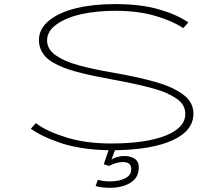

<svg xmlns="http://www.w3.org/2000/svg" viewBox="-20 -726 1090 942"><path d="M515 88 489 80 512.5 11Q441.5 10 377.8 -0.5Q314 -11 267 -28Q220 -45 188.2 -60.8Q156.5 -76.5 131 -94L156 -122Q204.5 -83.5 302 -52.8Q399.5 -22 524 -22Q693.5 -22 791.2 -60.2Q889 -98.5 889 -167Q889 -189.5 879 -208Q869 -226.5 846.5 -242Q824 -257.5 795.5 -270Q767 -282.5 722.5 -294.5Q678 -306.5 632 -316.2Q586 -326 520.5 -338Q470 -347.5 432 -355.5Q394 -363.5 355.8 -373.8Q317.5 -384 290.8 -394.8Q264 -405.5 240 -419.5Q216 -433.5 201.8 -449.5Q187.5 -465.5 179.2 -485.5Q171 -505.5 171 -529Q171 -584.5 220.5 -625Q270 -665.5 354 -685.8Q438 -706 545 -706Q670 -706 759.2 -680.2Q848.5 -654.5 904 -616L879 -588Q829 -622 744 -647.5Q659 -673 545 -673Q458 -673 383.8 -657.5Q309.5 -642 260.2 -608.2Q211 -574.5 211 -528Q211 -506.5 221.5 -488Q232 -469.5 253.2 -454.8Q274.5 -440 301.2 -428Q328 -416 365.5 -405.8Q403 -395.5 440.5 -387.5Q478 -379.5 526.5 -371Q593 -359.5 643.8 -348.5Q694.5 -337.5 742 -324Q789.5 -310.5 822.2 -295.2Q855 -280 880 -261Q905 -242 917 -219Q929 -196 929 -168.5Q929 -85 827.5 -38.2Q726 8.5 544 11L527 56.5Q554 39.5 591.5 39.5Q621 39.5 641 53Q661 66.5 661 95Q661 145 620.8 170.2Q580.5 195.5 518 195.5Q481.5 195.5 449 187L460 156Q488.5 164 518.5 164Q564.5 164 594.2 148.8Q624 133.5 624 104Q624 69 583 69Q566 69 546.5 75Q527 81 515 88Z"/></svg>

Font: League Mono Extended Thin
Style: Regular
Weight: 100
Width: 9
Designer: Tyler Finck
Foundry: The League of Moveable Type / Tyler Finck
Version: Version 2.210